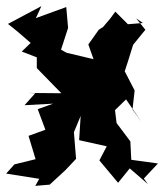

<svg xmlns="http://www.w3.org/2000/svg" viewBox="-30 -584 535 626"><path d="M402 -227 409 -289 377 -351 360 -320 372 -337C383 -371 394 -404 404 -438L444 -487L414 -524L436 -509L387 -505L346 -546L329 -523L306 -496L292 -487L258 -439L275 -391L187 -412L169 -422L192 -493L186 -561L87 -525L105 -564L-4 -506C22 -486 46 -465 70 -444L41 -416L90 -397V-362L170 -280L61 -281L85 -280L50 -241L143 -246L93 -228L118 -161L63 -141L86 -65L17 -48L-10 -18L98 -1L85 22L132 18L183 -29L218 -66L211 -153L233 -206L228 -127L318 -107L294 -61L355 12L393 -35L452 16L439 -2L485 -51L398 -63L395 -123L350 -183L345 -225L381 -260L431 -187Z"/></svg>

Font: Asimov Aggro
Style: Condensed
Weight: 500
Designer: Google
Version: Version 2.000980; 2014